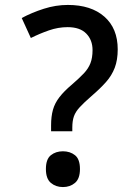

<svg xmlns="http://www.w3.org/2000/svg" viewBox="-20 -744 566 778"><path d="M187 -212V-236Q187 -272 194.5 -299Q202 -326 221 -350.5Q240 -375 271 -401Q301 -427 319.5 -446.5Q338 -466 346.5 -488Q355 -510 355 -541Q355 -582 329.5 -608Q304 -634 254 -634Q216 -634 178.5 -621Q141 -608 105 -590L68 -671Q109 -693 157.5 -708.5Q206 -724 255 -724Q349 -724 403 -676.5Q457 -629 457 -544Q457 -501 445 -469.5Q433 -438 409.5 -411.5Q386 -385 351 -355Q320 -328 303 -309.5Q286 -291 279.5 -272.5Q273 -254 273 -227V-212ZM166 -59Q166 -99 186 -115Q206 -131 235 -131Q264 -131 284 -115Q304 -99 304 -59Q304 -20 284 -3Q264 14 235 14Q206 14 186 -3Q166 -20 166 -59Z"/></svg>

Font: Noto Sans Devanagari Medium
Style: Regular
Weight: 500
Version: Version 2.003